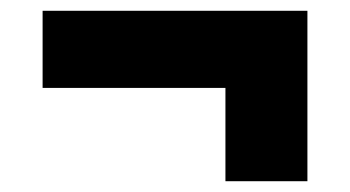

<svg xmlns="http://www.w3.org/2000/svg" viewBox="-20 -442 649 356"><path d="M59 -422V-279H398V-106H550V-422Z"/></svg>

Font: Montserrat-Alt1 ExtBd
Style: Regular
Weight: 800
Designer: Differentunic
Foundry: Differentunic
Version: Version 7.222